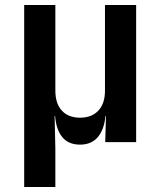

<svg xmlns="http://www.w3.org/2000/svg" viewBox="-20 -570 640 770"><path d="M77 180V-550H202V-206Q202 -155 228 -126.5Q254 -98 301 -98Q348 -98 374.5 -126.5Q401 -155 401 -206V-550H526V0H402L405 -105H403Q398 -51 372.5 -20.5Q347 10 301 10Q254 10 229.5 -20.5Q205 -51 201 -105H199L202 26V180Z"/></svg>

Font: JetBrains Mono NL
Style: Bold
Weight: 700
Monospace: yes
Designer: Philipp Nurullin, Konstantin Bulenkov
Foundry: JetBrains
Version: Version 2.305; ttfautohint (v1.8.4.7-5d5b)